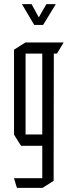

<svg xmlns="http://www.w3.org/2000/svg" viewBox="-20 -710 336 931"><path d="M104 -450V-504H288V-503L256 -450ZM62 201 48 155V154H185V201ZM82 -3 48 -57V-58H185V-3ZM48 -58V-469L103 -504H104V-58ZM185 201V-450H241L240 167L186 201ZM146 -589 87 -689V-690H133L186 -593ZM147 -589 205 -690H250V-689L189 -589Z"/></svg>

Font: Foldit Light
Style: Regular
Weight: 300
Version: Version 1.003